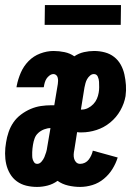

<svg xmlns="http://www.w3.org/2000/svg" viewBox="-22 -729 542 757"><path d="M124 8Q102 8 81.5 3Q61 -2 44.5 -14Q28 -26 17.5 -44Q7 -62 2.5 -82Q-2 -102 -2 -124Q-2 -146 2 -168Q5 -188 12 -208.5Q19 -229 31 -246.5Q43 -264 61 -277.5Q79 -291 99 -299.5Q119 -308 139.5 -311Q160 -314 180 -314H192L206 -398Q207 -404 207 -410.5Q207 -417 205.5 -423Q204 -429 199.5 -433Q195 -437 189 -437Q181 -437 173.5 -431.5Q166 -426 161.5 -419Q157 -412 154.5 -403.5Q152 -395 151 -387L150 -385H43L44 -391Q49 -417 60 -442.5Q71 -468 90.5 -488Q110 -508 136.5 -518Q163 -528 189 -528Q211 -528 232.5 -523.5Q254 -519 271 -507Q289 -519 309 -523.5Q329 -528 349 -528Q371 -528 391.5 -522.5Q412 -517 428 -504.5Q444 -492 454 -474Q464 -456 468.5 -435.5Q473 -415 474.5 -393.5Q476 -372 473 -350Q468 -321 452.5 -293.5Q437 -266 412.5 -246Q388 -226 358.5 -216.5Q329 -207 300 -207Q296 -207 291.5 -207Q287 -207 282 -208L271 -138Q269 -129 268.5 -120Q268 -111 270.5 -102.5Q273 -94 279 -88.5Q285 -83 294 -83Q304 -83 313 -87.5Q322 -92 328 -100Q334 -108 338 -117Q342 -126 344 -135L442 -108Q435 -85 421.5 -63Q408 -41 387.5 -24Q367 -7 342.5 0.5Q318 8 294 8Q270 8 246.5 2.5Q223 -3 205 -16Q187 -3 166 2.5Q145 8 124 8ZM301 -297Q313 -297 325 -303Q337 -309 346 -318.5Q355 -328 360 -339.5Q365 -351 367 -363Q369 -374 369 -385Q369 -396 368.5 -406.5Q368 -417 363.5 -427Q359 -437 348 -437Q340 -437 333 -431Q326 -425 321.5 -417Q317 -409 315 -401Q313 -393 311 -384L297 -297ZM125 -83Q134 -83 141.5 -91.5Q149 -100 153 -109.5Q157 -119 160 -129Q163 -139 164 -148L177 -224Q165 -224 152 -219Q139 -214 129 -205Q119 -196 114.5 -183.5Q110 -171 108 -158Q107 -151 106 -143.5Q105 -136 105 -129Q105 -122 105 -114.5Q105 -107 107 -100.5Q109 -94 113 -88.5Q117 -83 125 -83ZM154 -631 155 -709H455L454 -631Z"/></svg>

Font: Iosevka Curly Extrabold
Style: Italic
Weight: 800
Italic angle: -9°
Monospace: yes
Designer: Belleve Invis
Foundry: Belleve Invis
Version: Version 22.1.2; ttfautohint (v1.8.4)